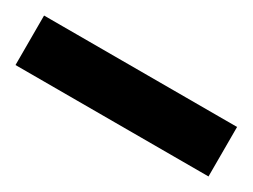

<svg xmlns="http://www.w3.org/2000/svg" viewBox="-26 -78 442 336"><g transform="rotate(30 195.0 90.0)"><path d="M0 140V40H390V140Z"/></g></svg>

Font: Scada
Style: Bold
Weight: 700
Designer: Jovanny Lemonad
Foundry: Jovanny Lemonad
Version: Version 4.100;PS 004.100;hotconv 1.0.88;makeotf.lib2.5.64775